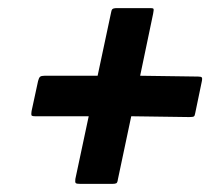

<svg xmlns="http://www.w3.org/2000/svg" viewBox="-20 -549 545 474"><path d="M179 -95Q169 -95 167 -97Q165 -99 166 -107L199 -262H67Q58 -262 57.5 -265Q57 -268 58 -275L74 -349Q76 -357 79 -359.5Q82 -362 90 -362H221L254 -517Q255 -524 257.5 -526.5Q260 -529 270 -529H352Q358 -529 359 -527Q360 -525 358 -515L326 -362L469 -360Q476 -360 478 -358Q480 -356 478 -347L462 -270Q461 -263 458.5 -261.5Q456 -260 447 -260L304 -262L271 -106Q270 -98 267 -96.5Q264 -95 256 -95Z"/></svg>

Font: Glory Thin ExtraBold
Style: Italic
Weight: 800
Italic angle: -12°
Version: Version 1.011